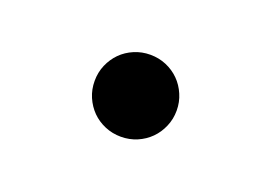

<svg xmlns="http://www.w3.org/2000/svg" viewBox="-38 -490 408 288"><g transform="rotate(20 166.0 -346.5)"><path d="M100.1 -346.2Q100.1 -359.9 105.2 -371.8Q110.4 -383.8 119.1 -392.6Q127.9 -401.4 139.9 -406.5Q151.9 -411.6 165.5 -411.6Q179.2 -411.6 191.2 -406.5Q203.1 -401.4 211.9 -392.6Q220.7 -383.8 225.8 -371.8Q231 -359.9 231 -346.2Q231 -332.5 225.8 -320.6Q220.7 -308.6 211.9 -299.8Q203.1 -291 191.2 -285.9Q179.2 -280.8 165.5 -280.8Q151.9 -280.8 139.9 -285.9Q127.9 -291 119.1 -299.8Q110.4 -308.6 105.2 -320.6Q100.1 -332.5 100.1 -346.2Z"/></g></svg>

Font: Andika APac
Style: Regular
Weight: 400
Designer: Victor Gaultney, Annie Olsen, Julie Remington, Don Collingsworth, Eric Hays, Becca Hirsbrunner
Foundry: SIL International
Version: Version 5.000